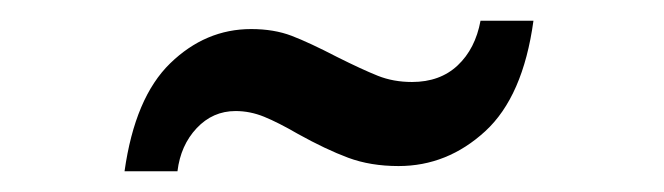

<svg xmlns="http://www.w3.org/2000/svg" viewBox="-20 -454 640 185"><path d="M222 -426Q244 -426 261 -419.5Q278 -413 305 -399Q329 -387 344 -381Q359 -375 377 -375Q404 -375 421 -391Q438 -407 443 -434H494Q484 -361 447.5 -327.5Q411 -294 364 -294Q337 -294 315.5 -302Q294 -310 267 -325Q248 -336 234.5 -341.5Q221 -347 207 -347Q185 -347 169.5 -330.5Q154 -314 151 -289H100Q110 -360 144 -393Q178 -426 222 -426Z"/></svg>

Font: Mona Sans Medium
Style: Italic
Weight: 500
Italic angle: -11.7°
Designer: Deni Anggara
Foundry: GitHub
Version: Version 2.000